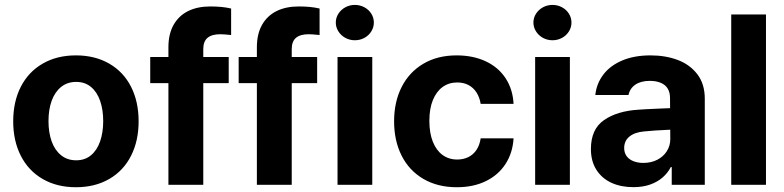

<svg xmlns="http://www.w3.org/2000/svg" viewBox="-20 -767 3255 797"><path d="M34.8 -263.2Q34.8 -345.3 66.5 -407Q98.1 -468.8 157.2 -502.9Q216.2 -537.1 295.2 -537.1Q374.3 -537.1 433.4 -502.9Q492.5 -468.8 523.9 -407Q555.4 -345.3 555.4 -263.2Q555.4 -182.2 523.9 -120.2Q492.5 -58.2 433.4 -24Q374.3 10.2 295.2 10.2Q216.2 10.2 157.2 -24Q98.1 -58.2 66.5 -120.2Q34.8 -182.2 34.8 -263.2ZM408.4 -264.4Q408.4 -311.3 395.7 -348.1Q383 -385 357.8 -406Q332.6 -427 296.3 -427Q259.5 -427 233.5 -406Q207.6 -385 194.4 -348.4Q181.3 -311.9 181.3 -264.4Q181.3 -216.9 194.4 -180.2Q207.6 -143.6 233.5 -122.6Q259.5 -101.6 296.3 -101.6Q332.6 -101.6 357.8 -122.6Q383 -143.6 395.7 -180.5Q408.4 -217.4 408.4 -264.4Z M929.4 -421.8H603.6V-530.3H929.4ZM852.6 -740.2Q877.7 -740.2 898.8 -738.2Q919.8 -736.2 939.4 -731.6V-621.6Q908.8 -624.9 894.4 -624.9Q859.3 -624.9 841.5 -610Q823.8 -595.2 823.8 -563V0H679.1V-570.5Q679.1 -625.6 700.4 -663.6Q721.8 -701.5 760.6 -720.9Q799.5 -740.2 852.6 -740.2Z M1296.5 -421.8H970.7V-530.3H1296.5ZM1219.8 -740.2Q1244.9 -740.2 1266 -738.2Q1287 -736.2 1306.6 -731.6V-621.6Q1276 -624.9 1261.6 -624.9Q1226.5 -624.9 1208.7 -610Q1191 -595.2 1191 -563V0H1046.3V-570.5Q1046.3 -625.6 1067.6 -663.6Q1088.9 -701.5 1127.8 -720.9Q1166.7 -740.2 1219.8 -740.2Z M1381.1 -530.3H1525.3V0H1381.1ZM1373.9 -673.3Q1373.9 -693.3 1384.7 -710.2Q1395.6 -727 1413.7 -736.8Q1431.8 -746.6 1452.9 -746.6Q1474.5 -746.6 1492.6 -736.8Q1510.7 -727 1521.3 -710.2Q1531.9 -693.3 1531.9 -673.3Q1531.9 -653.7 1521.3 -636.6Q1510.7 -619.5 1492.6 -609.7Q1474.5 -599.9 1452.9 -599.9Q1431.8 -599.9 1413.7 -609.7Q1395.6 -619.5 1384.7 -636.6Q1373.9 -653.7 1373.9 -673.3Z M1615.9 -263.2Q1615.9 -344.4 1647.5 -406.4Q1679.2 -468.3 1737.8 -502.7Q1796.4 -537.1 1875.4 -537.1Q1943.7 -537.1 1996.3 -512.5Q2048.9 -487.8 2078.9 -442Q2108.8 -396.2 2111.8 -335.8H1975.3Q1971.1 -362.3 1958.4 -382.5Q1945.6 -402.7 1925.3 -413.7Q1904.9 -424.7 1877.9 -424.7Q1843.2 -424.7 1817.3 -405.9Q1791.3 -387 1776.8 -351.4Q1762.3 -315.8 1762.3 -265.6Q1762.3 -215 1776.6 -179Q1790.9 -143 1816.8 -123.9Q1842.8 -104.8 1877.9 -104.8Q1903.7 -104.8 1924.3 -115Q1944.9 -125.2 1958.1 -145.1Q1971.2 -165 1975.3 -192.7H2111.8Q2108.3 -132.7 2078.7 -86.8Q2049.2 -40.9 1997.3 -15.4Q1945.5 10.2 1876.3 10.2Q1796.4 10.2 1737.4 -24.4Q1678.3 -59 1647.1 -121Q1615.9 -183 1615.9 -263.2Z M2201.4 -530.3H2345.6V0H2201.4ZM2194.2 -673.3Q2194.2 -693.3 2205.1 -710.2Q2215.9 -727 2234 -736.8Q2252.1 -746.6 2273.3 -746.6Q2294.8 -746.6 2312.9 -736.8Q2331 -727 2341.6 -710.2Q2352.2 -693.3 2352.2 -673.3Q2352.2 -653.7 2341.6 -636.6Q2331 -619.5 2312.9 -609.7Q2294.8 -599.9 2273.3 -599.9Q2252.1 -599.9 2234 -609.7Q2215.9 -619.5 2205.1 -636.6Q2194.2 -653.7 2194.2 -673.3Z M2700.3 -225.3 2653.4 -221.4Q2614.9 -218 2592.9 -200.2Q2571 -182.4 2571 -152.6Q2571 -133 2581 -119.1Q2591 -105.2 2609.2 -98Q2627.5 -90.7 2650.3 -90.7Q2682.9 -90.7 2708.4 -103.8Q2733.8 -116.9 2748.1 -139.5Q2762.4 -162.1 2762.4 -189.6L2761.3 -360.7Q2761.3 -383.3 2751.7 -399.2Q2742.1 -415.1 2723 -423.2Q2703.8 -431.3 2677.1 -431.3Q2640.8 -431.3 2617.8 -415.9Q2594.8 -400.5 2588.9 -372.7H2451.2Q2456 -419.5 2484.1 -456.9Q2512.2 -494.3 2562.3 -515.7Q2612.3 -537.1 2680.4 -537.1Q2742.4 -537.1 2792.9 -518.2Q2843.5 -499.3 2874.6 -458.9Q2905.6 -418.5 2905.6 -357.3V0H2768.4V-73.4H2764.5Q2751.5 -48.4 2730.1 -30Q2708.7 -11.5 2678.4 -0.8Q2648.2 9.9 2609.1 9.9Q2557.8 9.9 2518.1 -8.2Q2478.5 -26.4 2455.7 -62.1Q2432.9 -97.8 2432.9 -148.2Q2432.9 -231.2 2487.6 -268.7Q2542.3 -306.3 2629.9 -311.6Q2644.6 -313.1 2720.3 -316.4L2768.2 -318.3L2769.2 -229Q2749.4 -228.4 2700.3 -225.3Z M3159.6 0H3015.4V-707H3159.6Z"/></svg>

Font: WEMIX Pretendard Variable
Style: Regular
Weight: 400
Designer: Base glyphs from Inter by Rasmus Andersson; Hangeul glyphs from Noto Sans CJK(Source Han Sans) by Jang Soo-young and Kan
Foundry: Kil Hyung-jin
Version: Version 1.000;Glyphs 3.2 (3208)